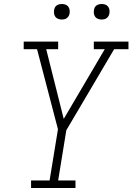

<svg xmlns="http://www.w3.org/2000/svg" viewBox="-20 -944 665 964"><path d="M136 0V-38H229L271 -295L166 -697H99V-735H272V-697H212L300 -347L506 -697H451V-735H625V-697H553L313 -290L272 -38H359V0ZM490 -846Q481 -846 472.5 -849Q464 -852 458.5 -859Q453 -866 451.5 -875.5Q450 -885 452 -895Q453 -901 456 -907Q459 -913 465 -917Q471 -921 477.5 -922.5Q484 -924 490 -924Q500 -924 508.5 -921Q517 -918 522.5 -911Q528 -904 529.5 -894.5Q531 -885 529 -875Q528 -869 524.5 -863Q521 -857 515.5 -853Q510 -849 503.5 -847.5Q497 -846 490 -846ZM290 -846Q281 -846 272.5 -849Q264 -852 258.5 -859Q253 -866 251.5 -875.5Q250 -885 252 -895Q253 -901 256 -907Q259 -913 265 -917Q271 -921 277.5 -922.5Q284 -924 290 -924Q300 -924 308.5 -921Q317 -918 322.5 -911Q328 -904 329.5 -894.5Q331 -885 329 -875Q328 -869 324.5 -863Q321 -857 315.5 -853Q310 -849 303.5 -847.5Q297 -846 290 -846Z"/></svg>

Font: Iosevka Slab XLtEx
Style: Italic
Weight: 200
Width: 7
Italic angle: -9°
Monospace: yes
Designer: Belleve Invis
Foundry: Belleve Invis
Version: Version 11.1.0; ttfautohint (v1.8.3)